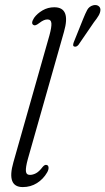

<svg xmlns="http://www.w3.org/2000/svg" viewBox="-20 -752 428 780"><path d="M240 -623 93 -105.5Q84 -72.5 85.2 -57Q86.5 -41.5 101.5 -41.5Q113.5 -41.5 126.2 -48.2Q139 -55 153 -73.5Q162.5 -85 170.5 -81.5Q176.5 -80 177.2 -71.5Q178 -63 171.5 -51.5Q156 -24.5 130.2 -8.2Q104.5 8 72.5 8Q5.5 8 34.5 -93L181 -609Q190 -642 188.8 -657.5Q187.5 -673 172.5 -673Q166 -673 158 -669.8Q150 -666.5 139 -658Q123.5 -646 117 -650Q103.5 -656 118.5 -679.5Q131 -697 152.8 -709.8Q174.5 -722.5 200.5 -722.5Q268.5 -722.5 240 -623ZM317.5 -674.5Q326.5 -697 334.2 -711.5Q342 -726 358.5 -730.5Q371 -733.5 379.2 -728.2Q387.5 -723 388 -713Q388 -701.5 380.8 -689Q373.5 -676.5 361.5 -661.5L298.5 -569.5Q290 -560 281.5 -563Q277 -564.5 277.2 -569.5Q277.5 -574.5 279.5 -580Z"/></svg>

Font: Fraunces 144pt S100 Light
Style: Italic
Weight: 300
Italic angle: -16°
Version: Version 1.000; ttfautohint (v1.8.3)